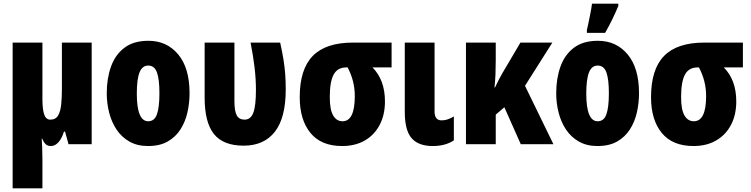

<svg xmlns="http://www.w3.org/2000/svg" viewBox="-20 -785 4085 1045"><path d="M479 -553.2V0H353L334 -68.8H328.1Q316.9 -31.7 298.3 -11Q279.8 9.8 257.8 9.8Q239.3 9.8 228.8 0Q218.3 -9.8 209 -30.8H207Q208.5 -9.3 209.7 20.8Q210.9 50.8 210.9 84V240.2H48.8V-553.2H210.9V-246.1Q210.9 -190.4 220.5 -162.1Q230 -133.8 253.9 -133.8Q283.2 -133.8 296.4 -156.7Q309.6 -179.7 313.2 -217.5Q316.9 -255.4 316.9 -299.8V-553.2Z M1011.7 -277.8Q1011.7 -224.6 1000.2 -173.6Q988.8 -122.6 962.4 -81.1Q936 -39.6 892.8 -14.9Q849.6 9.8 785.6 9.8Q727.1 9.8 684.6 -14.4Q642.1 -38.6 614.7 -79.3Q587.4 -120.1 574.2 -171.6Q561 -223.1 561 -277.8Q561 -357.4 584 -422.1Q606.9 -486.8 657 -524.9Q707 -563 787.6 -563Q888.2 -563 950 -488.8Q1011.7 -414.6 1011.7 -277.8ZM724.6 -275.9Q724.6 -125 786.6 -125Q820.8 -125 834.2 -163.1Q847.7 -201.2 847.7 -277.8Q847.7 -353.5 834.2 -390.9Q820.8 -428.2 786.6 -428.2Q754.4 -428.2 739.5 -391.1Q724.6 -354 724.6 -275.9Z M1306.2 7.8Q1194.8 7.8 1144.3 -55.7Q1093.8 -119.1 1093.8 -252.9V-553.2H1255.9V-234.9Q1255.9 -179.7 1268.8 -156.7Q1281.7 -133.8 1311 -133.8Q1344.2 -133.8 1358.6 -170.9Q1373 -208 1373 -296.9Q1373 -354 1365.5 -418Q1357.9 -481.9 1343.8 -553.2H1504.9Q1516.6 -501 1523.2 -459Q1529.8 -417 1532.5 -378.7Q1535.2 -340.3 1535.2 -297.9Q1535.2 -144 1476.1 -68.1Q1417 7.8 1306.2 7.8Z M2075.2 -232.9Q2075.2 -160.2 2046.6 -105.5Q2018.1 -50.8 1965.8 -20.5Q1913.6 9.8 1842.3 9.8Q1728 9.8 1669.7 -61.5Q1611.3 -132.8 1611.3 -255.9Q1611.3 -408.2 1682.4 -480.7Q1753.4 -553.2 1900.9 -553.2H2111.3V-418H2007.3Q2075.2 -350.1 2075.2 -232.9ZM1774.9 -256.8Q1774.9 -187.5 1793.5 -156.2Q1812 -125 1844.2 -125Q1911.1 -125 1911.1 -262.2Q1911.1 -344.2 1872.1 -418H1864.3Q1816.9 -418 1795.9 -378.9Q1774.9 -339.8 1774.9 -256.8Z M2345.2 -553.2V-178.2Q2345.2 -129.9 2383.3 -129.9Q2401.4 -129.9 2416.5 -135.3Q2431.6 -140.6 2450.2 -150.9V-21Q2403.8 9.8 2335.4 9.8Q2257.3 9.8 2220.2 -33Q2183.1 -75.7 2183.1 -175.8V-553.2Z M2986.3 -553.2 2837.4 -317.9 2992.2 0H2814.5L2725.1 -201.2L2678.2 -161.1V0H2516.1V-553.2H2678.2V-458Q2678.2 -419.9 2676.8 -382.6Q2675.3 -345.2 2671.4 -309.1H2674.3Q2685.1 -332 2696 -353.3Q2707 -374.5 2716.3 -390.1L2812.5 -553.2Z M3458 -277.8Q3458 -224.6 3446.5 -173.6Q3435.1 -122.6 3408.7 -81.1Q3382.3 -39.6 3339.1 -14.9Q3295.9 9.8 3231.9 9.8Q3173.3 9.8 3130.9 -14.4Q3088.4 -38.6 3061 -79.3Q3033.7 -120.1 3020.5 -171.6Q3007.3 -223.1 3007.3 -277.8Q3007.3 -357.4 3030.3 -422.1Q3053.2 -486.8 3103.3 -524.9Q3153.3 -563 3233.9 -563Q3334.5 -563 3396.2 -488.8Q3458 -414.6 3458 -277.8ZM3170.9 -275.9Q3170.9 -125 3232.9 -125Q3267.1 -125 3280.5 -163.1Q3293.9 -201.2 3293.9 -277.8Q3293.9 -353.5 3280.5 -390.9Q3267.1 -428.2 3232.9 -428.2Q3200.7 -428.2 3185.8 -391.1Q3170.9 -354 3170.9 -275.9ZM3174.3 -606V-622.1Q3176.8 -631.3 3180.9 -651.1Q3185.1 -670.9 3189.7 -693.6Q3194.3 -716.3 3197.8 -736.1Q3201.2 -755.9 3202.1 -765.1H3345.2V-752Q3330.1 -716.3 3312.3 -679.4Q3294.4 -642.6 3273.4 -606Z M3987.3 -232.9Q3987.3 -160.2 3958.7 -105.5Q3930.2 -50.8 3877.9 -20.5Q3825.7 9.8 3754.4 9.8Q3640.1 9.8 3581.8 -61.5Q3523.4 -132.8 3523.4 -255.9Q3523.4 -408.2 3594.5 -480.7Q3665.5 -553.2 3813 -553.2H4023.4V-418H3919.4Q3987.3 -350.1 3987.3 -232.9ZM3687 -256.8Q3687 -187.5 3705.6 -156.2Q3724.1 -125 3756.3 -125Q3823.2 -125 3823.2 -262.2Q3823.2 -344.2 3784.2 -418H3776.4Q3729 -418 3708 -378.9Q3687 -339.8 3687 -256.8Z"/></svg>

Font: Open Sans Condensed ExtraBold
Style: Regular
Weight: 800
Width: 3
Designer: Monotype Design Team
Foundry: Monotype Imaging Inc.
Version: Version 3.000; ttfautohint (v1.8.4)